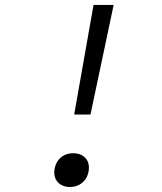

<svg xmlns="http://www.w3.org/2000/svg" viewBox="-20 -750 660 783"><path d="M349 -283 443.5 -730H361.5L282.5 -283ZM258.5 12.5C297 15.5 333 -7 341 -50C349.5 -94 324 -121.5 285.5 -125C246.5 -128 211 -106 203 -62.5C194.5 -19.5 220 9 258.5 12.5Z"/></svg>

Font: Monaspace Neon Light
Style: Italic
Weight: 300
Italic angle: -11°
Designer: Riley Cran & the Lettermatic Team
Foundry: Lettermatic
Version: Version 1.200 (Monaspace Neon)